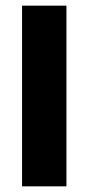

<svg xmlns="http://www.w3.org/2000/svg" viewBox="-20 -659 313 679"><path d="M215 -639V0H58V-639Z"/></svg>

Font: Anek Devanagari Medium
Style: Bold
Weight: 700
Version: Version 1.003